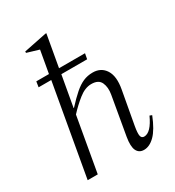

<svg xmlns="http://www.w3.org/2000/svg" viewBox="-182 -857 886 973"><g transform="rotate(-30 260.5 -370.0)"><path d="M49 0 143 -532H69L74 -564H148L171 -694L101 -715V-723L234 -750H240L207 -564H359L353 -532H202L170 -352H172Q208 -391 235 -414.5Q262 -438 287.5 -449Q313 -460 343 -460Q392 -460 416.5 -421.5Q441 -383 428 -312L393 -119Q386 -79 389.5 -63.5Q393 -48 408 -48Q448 -48 484 -127L497 -122Q469 -52 438 -21Q407 10 374 10Q345 10 333 -14.5Q321 -39 330 -92L369 -316Q376 -356 363 -384.5Q350 -413 308 -413Q271 -413 233.5 -383Q196 -353 164 -318L108 0Z"/></g></svg>

Font: Spectral Light
Style: Italic
Weight: 300
Italic angle: -10°
Designer: Jean-Baptiste Levee
Foundry: Production Type
Version: Version 2.001